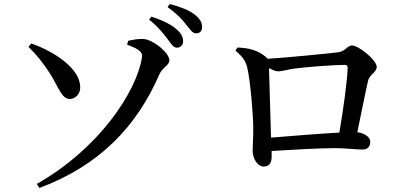

<svg xmlns="http://www.w3.org/2000/svg" viewBox="-20 -868 2040 950"><path d="M809 -675C827 -650 839 -632 855 -632C873 -632 886 -645 886 -664C886 -684 878 -701 855 -722C826 -748 783 -768 729 -786L718 -771C763 -735 789 -701 809 -675ZM901 -746C921 -722 932 -703 950 -703C969 -703 980 -714 980 -734C980 -756 970 -775 943 -796C917 -817 874 -834 820 -848L809 -833C859 -797 882 -771 901 -746ZM175 62C472 -49 656 -241 769 -501C785 -536 818 -545 818 -569C818 -607 739 -671 691 -675C666 -677 636 -671 614 -666L609 -647C680 -621 686 -605 682 -582C655 -414 471 -133 162 42ZM121 -636C162 -596 195 -555 228 -503C270 -436 285 -378 326 -378C355 -379 378 -405 377 -437C376 -528 253 -611 135 -653Z M1155 -633 1145 -618C1180 -587 1196 -567 1204 -531C1219 -465 1233 -299 1233 -235C1234 -196 1230 -148 1230 -124C1230 -81 1256 -44 1284 -44C1314 -44 1324 -64 1324 -92V-121C1437 -128 1562 -135 1639 -135C1691 -135 1744 -128 1773 -128C1800 -128 1812 -144 1812 -166C1812 -191 1782 -209 1748 -214C1768 -309 1789 -417 1801 -468C1808 -500 1844 -510 1844 -537C1844 -571 1754 -643 1722 -643C1698 -643 1691 -614 1651 -609C1610 -604 1402 -583 1303 -577C1303 -580 1301 -582 1298 -584C1253 -623 1208 -630 1155 -633ZM1311 -531C1328 -522 1344 -515 1357 -515C1376 -515 1407 -525 1439 -529C1493 -536 1629 -547 1686 -547C1696 -547 1700 -542 1700 -533C1700 -483 1679 -325 1659 -212C1564 -207 1419 -195 1321 -187Z"/></svg>

Font: Noto Serif SC SemiBold
Style: Regular
Weight: 600
Designer: Ryoko NISHIZUKA 西塚涼子 (kana & ideographs); Frank Grießhammer (Latin, Greek & Cyrillic); Wenlong ZHANG 张文龙 (bopomofo); San
Foundry: Adobe
Version: Version 2.001;hotconv 1.1.0;makeotfexe 2.6.0